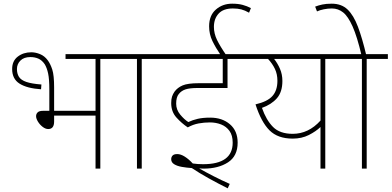

<svg xmlns="http://www.w3.org/2000/svg" viewBox="-20 -916 2127 1043"><path d="M150 -632Q173 -632 197.5 -622Q222 -612 239 -589Q254 -569 264 -538Q274 -507 274 -441V-314H499V-596H336V-622H640V-596H525V0H499V-288H274V-256Q274 -215 242 -215Q227 -215 211.5 -227Q196 -239 186 -255.5Q176 -272 176 -285Q176 -297 184.5 -305.5Q193 -314 214 -314H248V-429Q248 -486 241.5 -516.5Q235 -547 223 -567Q208 -589 188.5 -597.5Q169 -606 145 -606Q110 -606 91 -587Q72 -568 72 -541Q72 -516 83 -498.5Q94 -481 123 -471Q152 -461 205 -457L203 -431Q127 -436 86.5 -461.5Q46 -487 46 -541Q46 -585 76.5 -608.5Q107 -632 150 -632Z M750 -596V0H724V-596H625V-622H865V-596Z M1120 -251Q1089 -251 1059 -245.5Q1029 -240 1000 -224Q967 -246 938.5 -277.5Q910 -309 910 -356Q910 -377 914.5 -391Q919 -405 928 -418Q944 -440 972 -452Q1000 -464 1060 -464H1190V-596H850V-622H1337V-596H1216V-438H1054Q1011 -438 988 -430.5Q965 -423 951 -405Q937 -388 937 -353Q937 -320 959 -293.5Q981 -267 1003 -253Q1026 -264 1054 -270.5Q1082 -277 1122 -277Q1187 -277 1229 -241Q1271 -205 1271 -141Q1271 -68 1218.5 -34Q1166 0 1086 0Q1077 0 1062 -1Q1099 20 1141 41.5Q1183 63 1228 83L1217 107Q1165 81 1114.5 53Q1064 25 1022 -3Q993 -5 967.5 -9.5Q942 -14 926 -24Q910 -34 910 -51Q910 -63 917.5 -71Q925 -79 943 -79Q962 -79 984 -65Q1006 -51 1027 -28Q1053 -24 1083 -24Q1244 -24 1244 -141Q1244 -181 1226.5 -205Q1209 -229 1181 -240Q1153 -251 1120 -251ZM1180 -615Q1152 -656 1134 -693Q1116 -730 1116 -773Q1116 -832 1152.5 -864Q1189 -896 1241 -896Q1274 -896 1298 -889.5Q1322 -883 1343 -872L1333 -847Q1310 -860 1290.5 -865Q1271 -870 1245 -870Q1193 -870 1167.5 -842Q1142 -814 1142 -770Q1142 -734 1159 -699Q1176 -664 1210 -615Z M1862 -622V-596H1747V0H1721V-226Q1696 -202 1657.5 -182.5Q1619 -163 1570 -163Q1489 -163 1444 -208Q1399 -253 1368 -349Q1433 -364 1460 -394.5Q1487 -425 1487 -477Q1487 -513 1473.5 -541.5Q1460 -570 1436 -596H1322V-622ZM1403 -330Q1426 -264 1463 -226.5Q1500 -189 1570 -189Q1656 -189 1721 -261V-596H1469Q1488 -572 1501 -542Q1514 -512 1514 -476Q1514 -416 1484 -382Q1454 -348 1403 -330Z M1972 -596V0H1946V-596H1847V-622H2087V-596ZM1944 -615Q1920 -717 1895.5 -772Q1871 -827 1844 -848.5Q1817 -870 1783 -870Q1761 -870 1739 -865.5Q1717 -861 1702 -854L1692 -880Q1710 -887 1731 -891.5Q1752 -896 1782 -896Q1835 -896 1868 -864.5Q1901 -833 1924.5 -770.5Q1948 -708 1970 -615Z"/></svg>

Font: Noto Sans Thin
Style: Italic
Weight: 100
Italic angle: -12°
Designer: Monotype Design Team
Foundry: Monotype Imaging Inc.
Version: Version 2.013; ttfautohint (v1.8.4.7-5d5b)